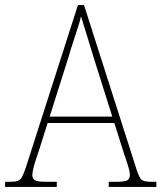

<svg xmlns="http://www.w3.org/2000/svg" viewBox="-23 -734 634 754"><path d="M-3 0V-20H16Q37 -20 47.5 -24Q58 -28 64.5 -41Q71 -54 80 -81L283 -714H307L515 -63Q525 -34 534.5 -27Q544 -20 575 -20H591V0H404V-20H433Q469 -20 478 -26.5Q487 -33 487 -48Q487 -57 482.5 -73.5Q478 -90 472 -107Q466 -124 463 -134L426 -251H164L129 -140Q125 -129 119 -111Q113 -93 108.5 -75Q104 -57 104 -47Q104 -33 113.5 -26.5Q123 -20 158 -20H200V0ZM172 -276H418L347 -501Q333 -547 318.5 -594Q304 -641 295 -670Q292 -654 283 -626.5Q274 -599 264 -568.5Q254 -538 247 -513Z"/></svg>

Font: Noto Serif Hebrew SemiCondensed Thin
Style: Regular
Weight: 100
Width: 4
Designer: Monotype Design Team
Foundry: Monotype Imaging Inc.
Version: Version 2.004; ttfautohint (v1.8.4.7-5d5b)